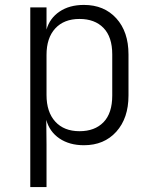

<svg xmlns="http://www.w3.org/2000/svg" viewBox="-20 -580 640 780"><path d="M103 180V-550H169V-460Q182 -506 222 -533Q262 -560 321 -560Q403 -560 452.5 -505.5Q502 -451 502 -359V-192Q502 -100 452.5 -45Q403 10 321 10Q262 10 221.5 -17.5Q181 -45 168 -93L169 8V180ZM303 -47Q365 -47 400.5 -83.5Q436 -120 436 -192V-359Q436 -430 400.5 -466.5Q365 -503 303 -503Q240 -503 204.5 -464.5Q169 -426 169 -357V-194Q169 -125 204.5 -86Q240 -47 303 -47Z"/></svg>

Font: JetBrains Mono NL ExtraLight
Style: Regular
Weight: 200
Designer: Philipp Nurullin, Konstantin Bulenkov
Foundry: JetBrains
Version: Version 2.304; ttfautohint (v1.8.4.7-5d5b)